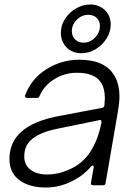

<svg xmlns="http://www.w3.org/2000/svg" viewBox="-20 -825 601 855"><path d="M22 -117Q22 -267 241 -308L436 -345Q443 -346 445 -356Q447 -376 447 -386Q447 -434 427 -461Q399 -501 322 -501Q268 -501 222 -472.5Q176 -444 156 -397Q153 -389 145 -389H100Q95 -389 92.5 -392.5Q90 -396 92 -401Q120 -475 187 -517Q254 -559 333 -559Q437 -559 480 -502Q512 -461 512 -394Q512 -370 505 -328L450 -9Q449 0 439 0H394Q389 0 386.5 -3Q384 -6 385 -11L397 -79V-82Q397 -88 393 -88Q390 -88 386 -84Q354 -46 310 -23Q250 10 185 10Q110 10 66 -23Q22 -56 22 -117ZM288 -70Q348 -96 382.5 -149.5Q417 -203 432 -280V-282Q432 -293 422 -290L232 -251Q164 -237 126 -208.5Q88 -180 88 -128Q88 -90 116 -69Q144 -48 190 -48Q240 -48 288 -70ZM251 -679Q251 -712 269.5 -741Q288 -770 318.5 -787.5Q349 -805 382 -805Q421 -805 447 -780Q473 -755 473 -716Q473 -683 454.5 -653.5Q436 -624 406 -606Q376 -588 343 -588Q302 -588 276.5 -614Q251 -640 251 -679ZM425 -710Q425 -731 411 -745Q397 -759 373 -759Q344 -759 322 -737Q300 -715 300 -686Q300 -664 314.5 -649.5Q329 -635 352 -635Q381 -635 403 -657.5Q425 -680 425 -710Z"/></svg>

Font: Open Sauce Two Light Italic
Style: Regular
Weight: 300
Italic angle: -10°
Designer: Alfredo Marco Pradil
Foundry: Creative Sauce Fz LLC
Version: Version 1.477